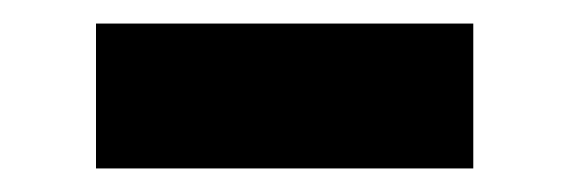

<svg xmlns="http://www.w3.org/2000/svg" viewBox="-20 -393 487 163"><path d="M61.5 -373V-250H381.8V-373Z"/></svg>

Font: Faust Sans Bold
Style: Regular
Weight: 700
Designer: Andreas Faust
Version: Version 1.003;Glyphs 3.1.2 (3151)